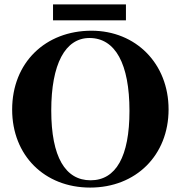

<svg xmlns="http://www.w3.org/2000/svg" viewBox="-20 -830 818 869"><path d="M550 -738V-810H220V-738ZM743 -335C743 -542 595 -691 394 -691C186 -691 35 -547 35 -334C35 -127 181 19 388 19C595 19 743 -127 743 -335ZM566 -328C566 -122 505 -14 390 -14C276 -14 212 -119 212 -330C212 -540 275 -658 385 -658C502 -658 566 -541 566 -328Z"/></svg>

Font: XITS
Style: Bold
Weight: 700
Designer: MicroPress Inc., with final additions and corrections provided by Coen Hoffman, Elsevier (retired)
Version: Version 1.107